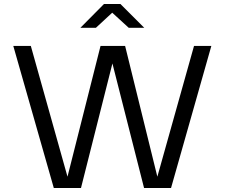

<svg xmlns="http://www.w3.org/2000/svg" viewBox="-20 -933 1116 953"><path d="M315 -56 479 -705H601L761 -56L943 -705H1029L829 0H695L538 -618L382 0H247L46 -705H133ZM696 -795H619L537 -870L456 -795H379L496 -913H578Z"/></svg>

Font: Metropolitano
Style: Regular
Weight: 400
Designer: Fonts by Alex Slobzheninov & Chris M. Simpson / Changes by Cristiano Sobral
Foundry: Fonts by Alex Slobzheninov & Chris M. Simpson / Changes by Cristiano Sobral
Version: Version 1.00;August 30, 2020;FontCreator 13.0.0.2681 64-bit